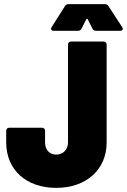

<svg xmlns="http://www.w3.org/2000/svg" viewBox="-20 -901 614 929"><path d="M240 -752H357C365 -752 371 -755 375 -763L397 -807C399 -811 403 -811 405 -807L427 -763C431 -755 437 -752 445 -752H561C573 -752 578 -759 571 -770L505 -871C501 -878 495 -881 487 -881H312C304 -881 298 -878 294 -871L230 -770C224 -760 228 -752 240 -752ZM252 8C397 8 496 -80 496 -212V-685C496 -694 490 -700 481 -700H324C315 -700 309 -694 309 -685V-212C309 -177 285 -153 252 -153C219 -153 198 -177 198 -212V-268C198 -277 192 -283 183 -283H25C16 -283 10 -277 10 -268V-212C10 -80 106 8 252 8Z"/></svg>

Font: Barlow Semi Condensed Black
Style: Regular
Weight: 900
Width: 4
Designer: Jeremy Tribby
Foundry: Tribby Type
Version: Version 1.408;PS 001.408;hotconv 1.0.88;makeotf.lib2.5.64775